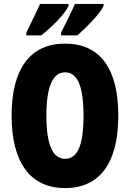

<svg xmlns="http://www.w3.org/2000/svg" viewBox="-20 -947 661 977"><path d="M507 -917V-927H361C351 -902 327 -853 291 -781V-767H374C420 -808 491 -879 507 -917ZM329 -917V-927H184C173 -903 150 -854 114 -781V-767H190C247 -812 311 -877 329 -917ZM582 -358C582 -599 489 -725 311 -725C134 -725 39 -597 39 -359C39 -119 135 10 311 10C488 10 582 -118 582 -358ZM216 -358C216 -505 248 -579 311 -579C374 -579 405 -509 405 -358C405 -208 375 -139 311 -139C248 -139 216 -212 216 -358Z"/></svg>

Font: Noto Sans Lao ExtraCondensed Black
Style: Regular
Weight: 900
Width: 2
Designer: Monotype Design Team
Foundry: Monotype Imaging Inc.
Version: Version 2.003